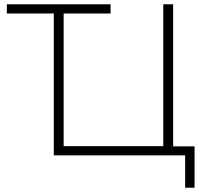

<svg xmlns="http://www.w3.org/2000/svg" viewBox="-20 -725 954 896"><path d="M844 151V0H231V-662H12V-705H496V-662H277V-43H742V-705H788V-42H888V151Z"/></svg>

Font: Nunito Sans 10pt ExtraLight
Style: Regular
Weight: 250
Designer: Vernon Adams
Foundry: Vernon Adams
Version: Version 3.101;gftools[0.9.27]